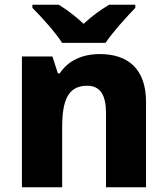

<svg xmlns="http://www.w3.org/2000/svg" viewBox="-20 -786 703 806"><path d="M241 -606H423C453 -651 513 -717 548 -753V-766H438C403 -745 366 -719 331 -686C296 -719 262 -744 227 -766H116V-753C153 -716 212 -651 241 -606ZM399 -559C326 -559 266 -532 231 -478H223L200 -549H72V0H241V-250C241 -363 264 -426 346 -426C401 -426 425 -387 425 -311V0H593V-358C593 -499 515 -559 399 -559Z"/></svg>

Font: Noto Sans Arabic ExtBd
Style: Regular
Weight: 800
Designer: Monotype Design Team, Nadine Chahine, Nizar Qandah and Khaled Hosny
Foundry: Monotype Imaging Inc.
Version: Version 2.012